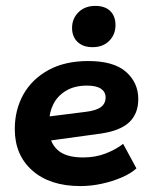

<svg xmlns="http://www.w3.org/2000/svg" viewBox="-20 -617 508 648"><path d="M251.3 11Q148.7 11 89.3 -41.3Q29.9 -93.5 29.9 -181.6Q29.9 -245.6 58.5 -297.5Q87.2 -349.3 142.9 -380.2Q198.7 -411 277.9 -411Q364 -411 405.4 -374.4Q446.7 -337.8 446.7 -282.5Q446.7 -233.5 416.3 -204.6Q385.8 -175.6 319.7 -166.1L95.4 -135.3V-217.7L268.3 -239.4Q304.3 -243.6 320.3 -255.4Q336.4 -267.3 336.4 -288.2Q336.4 -306.9 320.8 -317.5Q305.3 -328.1 273.4 -328.1Q231.9 -328.1 203.3 -311Q174.6 -294 160.3 -265.9Q146 -237.9 146 -203.8V-182.3Q146 -137.2 173.8 -111.4Q201.6 -85.6 260.5 -85.6Q302.4 -85.6 337.1 -99.2Q371.8 -112.8 395.6 -131.5L440.5 -48.7Q421.2 -31.2 390.3 -18Q359.4 -4.7 323.4 3.1Q287.4 11 251.3 11ZM292.5 -457.8Q259.9 -457.8 241.5 -475.7Q223.2 -493.7 223.2 -522.8Q223.2 -554.2 244.9 -575.7Q266.6 -597.1 301.5 -597.1Q334.4 -597.1 352.1 -579.7Q369.8 -562.2 369.8 -532.4Q369.8 -500.4 348.6 -479.1Q327.4 -457.8 292.5 -457.8Z"/></svg>

Font: Rokkitt SemiBold
Style: Italic
Weight: 600
Italic angle: -9°
Designer: Vernon Adams
Foundry: Vernon Adams
Version: Version 3.103